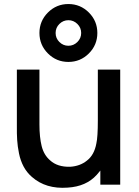

<svg xmlns="http://www.w3.org/2000/svg" viewBox="-20 -903 681 939"><path d="M414.6 -641.6Q373 -600.1 314.5 -600.1Q255.9 -600.1 214.4 -641.6Q172.9 -683.1 172.9 -741.7Q172.9 -800.3 214.4 -841.8Q255.9 -883.3 314.5 -883.3Q373 -883.3 414.6 -841.8Q456.1 -800.3 456.1 -741.7Q456.1 -683.1 414.6 -641.6ZM358.4 -785.9Q339.8 -804.2 314.5 -804.2Q289.1 -804.2 270.5 -785.9Q252 -767.6 252 -741.7Q252 -715.8 270.5 -697.5Q289.1 -679.2 314.5 -679.2Q339.8 -679.2 358.4 -697.5Q377 -715.8 377 -741.7Q377 -767.6 358.4 -785.9ZM458.5 -562.5H567.9V0H470.7V-68.8L453.1 -47.9Q401.4 9.3 310.5 14.6Q204.6 22.5 136.2 -37.6Q111.3 -59.1 95.7 -88.1Q80.1 -117.2 73 -152.3Q65.9 -187.5 64 -217.8Q62 -248 62.5 -289.6V-562.5H172.9V-293.9Q172.9 -231.9 183.8 -188.2Q194.8 -144.5 225.1 -118.7Q260.7 -85.9 322.8 -87.4Q371.6 -90.3 405.3 -117.7Q440.9 -145 451.2 -201.2Q458.5 -232.4 458.5 -315.4V-316.9Z"/></svg>

Font: Manrope3 Semibold
Style: Regular
Weight: 600
Width: 4
Designer: Mikhail Sharanda
Foundry: Mikhail Sharanda
Version: Version 3.000;PS 003.000;hotconv 1.0.88;makeotf.lib2.5.64775